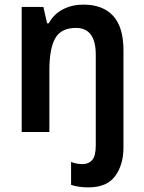

<svg xmlns="http://www.w3.org/2000/svg" viewBox="-20 -572 626 832"><path d="M363 240Q320 240 288 229V130Q301 135 313 137Q325 139 339 139Q364 139 379.5 121.5Q395 104 395 58V-335Q395 -451 309 -451Q245 -451 219.5 -406.5Q194 -362 194 -267V0H74V-542H168L184 -471H191Q214 -512 253.5 -532Q293 -552 341 -552Q426 -552 470.5 -503Q515 -454 515 -354V67Q515 142 479 191Q443 240 363 240Z"/></svg>

Font: Noto Sans Telugu SemiCondensed SemiBold
Style: Regular
Weight: 600
Width: 4
Designer: Jelle Bosma - Monotype Design Team
Foundry: Monotype Imaging Inc.
Version: Version 2.005; ttfautohint (v1.8.4.7-5d5b)